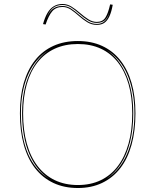

<svg xmlns="http://www.w3.org/2000/svg" viewBox="-20 -929 780 964"><path d="M371 -723Q439 -723 492.5 -698.5Q546 -674 583.5 -627Q621 -580 640.5 -513Q660 -446 660 -360Q660 -272 640.5 -202Q621 -132 583.5 -84Q546 -36 492.5 -10.5Q439 15 371 15Q302 15 248 -10.5Q194 -36 156.5 -84Q119 -132 99.5 -202Q80 -272 80 -360Q80 -446 99.5 -513Q119 -580 156.5 -627Q194 -674 248 -698.5Q302 -723 371 -723ZM371 -708Q306 -708 255 -684.5Q204 -661 168.5 -616Q133 -571 114.5 -506.5Q96 -442 96 -360Q96 -275 114.5 -208.5Q133 -142 168.5 -95.5Q204 -49 255 -24.5Q306 0 371 0Q436 0 486.5 -24.5Q537 -49 572 -95.5Q607 -142 625.5 -208.5Q644 -275 644 -360Q644 -442 625.5 -506.5Q607 -571 572 -616Q537 -661 486.5 -684.5Q436 -708 371 -708ZM228 -31Q162 -73 126.5 -157Q91 -241 91 -360Q91 -475 127.5 -556Q164 -637 225 -677Q192 -657 166 -626.5Q140 -596 122 -556Q104 -516 94.5 -467Q85 -418 85 -360Q85 -300 94 -249Q103 -198 121 -156.5Q139 -115 165.5 -83.5Q192 -52 228 -31ZM514 -31Q548 -52 574 -83.5Q600 -115 618 -156.5Q636 -198 645.5 -249Q655 -300 655 -360Q655 -417 645.5 -466.5Q636 -516 618.5 -556Q601 -596 575 -626.5Q549 -657 516 -677Q577 -637 613 -555.5Q649 -474 649 -360Q649 -281 633 -216.5Q617 -152 586.5 -105.5Q556 -59 514 -31ZM466 -804Q440 -804 418 -817.5Q396 -831 376 -849Q356 -867 336 -880.5Q316 -894 294 -894Q261 -894 242.5 -872.5Q224 -851 209 -806L196 -808Q205 -841 218 -863.5Q231 -886 250 -897.5Q269 -909 294 -909Q318 -909 339.5 -895.5Q361 -882 381.5 -864Q402 -846 423 -832.5Q444 -819 466 -819Q495 -819 509 -840.5Q523 -862 533 -907L546 -905Q540 -871 530 -848.5Q520 -826 505 -815Q490 -804 466 -804ZM466 -809Q482 -809 494 -815Q506 -821 515 -833.5Q524 -846 529 -867Q521 -839 506 -826.5Q491 -814 466 -814Q442 -814 420.5 -827.5Q399 -841 379 -859Q359 -877 338.5 -890.5Q318 -904 294 -904Q263 -904 244 -887.5Q225 -871 213 -837Q225 -868 244 -883.5Q263 -899 294 -899Q317 -899 337.5 -885.5Q358 -872 378 -854Q398 -836 419.5 -822.5Q441 -809 466 -809Z"/></svg>

Font: Kalnia Glaze Thin Thin
Style: Regular
Weight: 250
Version: Version 1.110